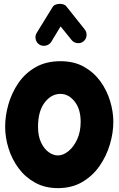

<svg xmlns="http://www.w3.org/2000/svg" viewBox="-20 -885 606 981"><path d="M289.1 -572.3Q358.4 -572.3 409.2 -543.7Q460 -515.1 493.2 -469Q526.4 -422.9 542.7 -368.4Q559.1 -314 559.1 -262.7Q559.1 -206.5 541.5 -147.2Q523.9 -87.9 488.8 -37.1Q453.6 13.7 400.4 44.9Q347.2 76.2 275.9 76.2Q210 76.2 159.4 48.3Q108.9 20.5 75 -25.4Q41 -71.3 23.7 -126.7Q6.3 -182.1 6.3 -237.3Q6.3 -293 22.9 -351.6Q39.6 -410.2 73.7 -460.4Q107.9 -510.7 161.6 -541.5Q215.3 -572.3 289.1 -572.3ZM289.1 -405.3Q241.7 -405.3 208 -360.8Q174.3 -316.4 174.3 -237.3Q174.3 -189.9 189.7 -157.2Q205.1 -124.5 228.5 -107.7Q252 -90.8 275.9 -90.8Q302.7 -90.8 329.6 -112.5Q356.4 -134.3 374.3 -172.9Q392.1 -211.4 392.1 -262.7Q392.1 -328.1 361.1 -366.7Q330.1 -405.3 289.1 -405.3ZM181.2 -657.2Q166.5 -666.5 162.4 -684.1Q158.2 -701.7 167.5 -716.8L248.5 -848.6Q254.9 -859.4 269 -863Q283.2 -866.7 297.9 -864Q312.5 -861.3 319.3 -852.1L413.1 -734.4Q423.8 -720.7 422.1 -702.6Q420.4 -684.6 406.2 -673.3Q392.6 -662.6 374.5 -664.8Q356.4 -667 345.7 -680.7L289.6 -750L241.7 -670.9Q232.4 -656.2 214.4 -652.1Q196.3 -647.9 181.2 -657.2Z"/></svg>

Font: Mikhak Black
Style: Regular
Weight: 900
Designer: Amin Abedi
Version: Version 3.3